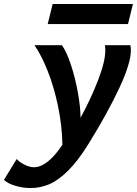

<svg xmlns="http://www.w3.org/2000/svg" viewBox="-115 -721 690 968"><path d="M544.9 -468.8Q544.9 -402.3 486.8 -277.8Q428.7 -153.3 334 0Q278.8 89.8 228.3 139.6Q177.7 189.5 132.3 208.3Q86.9 227.1 38.1 227.1Q2.4 227.1 -36.1 216.1Q-74.7 205.1 -95.2 186L-30.8 80.6Q-18.6 95.2 7.3 108.6Q33.2 122.1 55.7 122.1Q124 122.1 199.7 8.8Q197.8 -88.9 177.5 -186Q157.2 -283.2 125.5 -363Q93.8 -442.9 58.6 -493.2H196.8Q220.2 -461.9 242.2 -395.5Q264.2 -329.1 277.6 -254.6Q291 -180.2 291 -127Q340.8 -217.8 378.4 -314Q416 -410.2 416 -467.8Q416 -483.4 413.6 -493.2H542Q544.9 -482.4 544.9 -468.8ZM150.4 -700.7H555.2L530.3 -599.6H125.5Z"/></svg>

Font: Lesson One
Style: Bold Italic
Weight: 700
Italic angle: -14°
Designer: But Ko, Victor Gaultney, Annie Olsen, Julie Remington, Don Collingsworth, Eric Hays, Becca Hirsbrunner
Version: Version 1.100